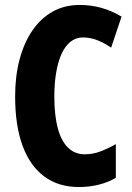

<svg xmlns="http://www.w3.org/2000/svg" viewBox="-20 -744 534 774"><path d="M314 -593Q286 -593 264.5 -576Q243 -559 228.5 -527.5Q214 -496 206.5 -452Q199 -408 199 -355Q199 -279 213 -227Q227 -175 254.5 -148.5Q282 -122 321 -122Q355 -122 386 -134Q417 -146 447 -163V-27Q416 -9 378 0.5Q340 10 298 10Q216 10 158.5 -32.5Q101 -75 71 -156.5Q41 -238 41 -356Q41 -437 59 -504.5Q77 -572 110.5 -621Q144 -670 192 -697Q240 -724 302 -724Q346 -724 388 -712.5Q430 -701 470 -677L428 -552Q402 -570 373.5 -581.5Q345 -593 314 -593Z"/></svg>

Font: Noto Sans Khmer ExtraCondensed ExtraBold
Style: Regular
Weight: 800
Width: 2
Designer: Danh Hong and the Monotype Design Team
Foundry: Monotype Imaging Inc.
Version: Version 2.004